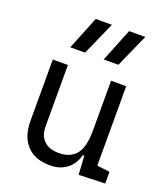

<svg xmlns="http://www.w3.org/2000/svg" viewBox="-146 -897 877 1008"><g transform="rotate(20 293.0 -392.5)"><path d="M250.5 9.8Q166.5 9.8 120.8 -38.8Q75.2 -87.4 75.2 -175.8V-517.6H159.7V-175.8Q159.7 -123.5 189 -95.2Q218.3 -66.9 271.5 -66.9Q335.4 -66.9 368.2 -106.4Q400.9 -146 400.9 -239.3V-517.6H485.4V-74.2L556.6 -65.4V0L409.7 4.9L403.3 -99.6H395Q381.3 -47.4 343.5 -18.8Q305.7 9.8 250.5 9.8ZM139.6 -609.4 214.4 -794.9H304.7L221.7 -609.4ZM326.2 -609.4 400.9 -794.9H491.2L408.2 -609.4Z"/></g></svg>

Font: Cascadia Mono SemiLight
Style: Regular
Weight: 350
Monospace: yes
Designer: Aaron Bell
Foundry: Saja Typeworks
Version: Version 2404.023; ttfautohint (v1.8.4)